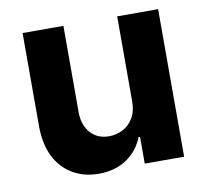

<svg xmlns="http://www.w3.org/2000/svg" viewBox="-66 -618 755 699"><g transform="rotate(-10 311.0 -268.5)"><path d="M410.2 -232.4V-545.4H561.5V0H416V-99.1H410.6Q392.1 -51.3 349.6 -22Q306.6 7.3 245.1 7.3Q190.4 7.3 148.9 -17.6Q106.4 -43 84 -88.4Q61.5 -132.8 60.5 -198.2V-545.4H211.4V-225.1Q211.9 -177.7 237.8 -148.9Q263.2 -120.6 306.2 -120.6Q333 -120.6 357.4 -133.3Q380.9 -145.5 396 -170.9Q410.6 -196.3 410.2 -232.4Z"/></g></svg>

Font: My Font
Style: Bold
Weight: 500
Designer: Rasmus Andersson
Foundry: rsms
Version: Version 0.001